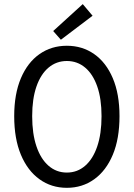

<svg xmlns="http://www.w3.org/2000/svg" viewBox="-20 -887 640 919"><path d="M300 12Q226 12 169 -29Q112 -70 80 -146.5Q48 -223 48 -331Q48 -437 80 -512.5Q112 -588 169 -628Q226 -668 300 -668Q374 -668 431 -628Q488 -588 520 -512.5Q552 -437 552 -331Q552 -223 520 -146.5Q488 -70 431 -29Q374 12 300 12ZM300 -61Q350 -61 387.5 -93.5Q425 -126 445.5 -186.5Q466 -247 466 -331Q466 -414 445.5 -473Q425 -532 387.5 -563.5Q350 -595 300 -595Q250 -595 212.5 -563.5Q175 -532 154.5 -473Q134 -414 134 -331Q134 -247 154.5 -186.5Q175 -126 212.5 -93.5Q250 -61 300 -61ZM271.4 -696.8 234.6 -738.5 376.1 -867.3 423.1 -811.7Z"/></svg>

Font: Source Code Pro ExtraLight
Style: Regular
Weight: 200
Monospace: yes
Designer: Paul D. Hunt, Teo Tuominen
Foundry: Adobe
Version: Version 1.026;hotconv 1.1.0;makeotfexe 2.6.0